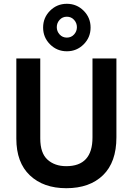

<svg xmlns="http://www.w3.org/2000/svg" viewBox="-20 -982 699 1011"><path d="M593 -259Q593 -128 522.5 -59.5Q452 9 329 9Q209 9 137.5 -58.5Q66 -126 66 -252V-674H192V-253Q192 -176 230 -141.5Q268 -107 329 -107Q467 -107 467 -258V-674H593ZM420.5 -925.5Q457 -889 457 -837Q457 -785 420.5 -748.5Q384 -712 332 -712Q280 -712 243.5 -748.5Q207 -785 207 -837Q207 -889 243.5 -925.5Q280 -962 332 -962Q384 -962 420.5 -925.5ZM294 -877.5Q279 -861 279 -839Q279 -817 294 -800.5Q309 -784 332 -784Q355 -784 370 -800.5Q385 -817 385 -839Q385 -861 370 -877.5Q355 -894 332 -894Q309 -894 294 -877.5Z"/></svg>

Font: Hind Siliguri SemiBold
Style: Regular
Weight: 600
Designer: Jyotish Sonowal
Foundry: Indian Type Foundry
Version: Version 1.001;PS 1.0;hotconv 1.0.86;makeotf.lib2.5.63406; tt